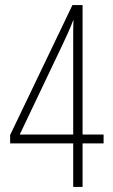

<svg xmlns="http://www.w3.org/2000/svg" viewBox="-20 -804 445 758"><path d="M269 -66H306V-238H389V-273H306V-784H266L20 -271V-238H269ZM58 -273 227 -628C242 -659 256 -690 269 -724H270C269 -701 269 -679 269 -653V-273Z"/></svg>

Font: Noto Sans Malayalam UI ExtraCondensed ExtraLight
Style: Regular
Weight: 200
Width: 2
Designer: Jelle Bosma - Monotype Design Team
Foundry: Monotype Imaging Inc.
Version: Version 2.104